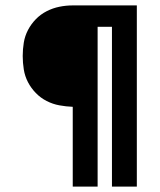

<svg xmlns="http://www.w3.org/2000/svg" viewBox="-20 -690 590 710"><path d="M249 0V-295Q224 -296 199.5 -300.5Q175 -305 152.5 -316.5Q130 -328 112.5 -346Q95 -364 83.5 -386Q72 -408 68 -433Q64 -458 64 -483Q64 -508 68 -532.5Q72 -557 83.5 -579Q95 -601 112.5 -619Q130 -637 152.5 -648.5Q175 -660 199.5 -665Q224 -670 249 -670H486V0H394V-591H341V0Z"/></svg>

Font: Lode Term
Style: Bold
Weight: 700
Monospace: yes
Designer: Belleve Invis
Foundry: Belleve Invis
Version: Version 29.2.0